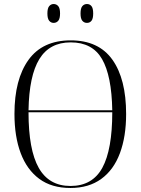

<svg xmlns="http://www.w3.org/2000/svg" viewBox="-20 -926 702 956"><path d="M331 10Q237 10 175.5 -35.5Q114 -81 83 -163.5Q52 -246 52 -359Q52 -531 122 -628Q192 -725 332 -725Q471 -725 539.5 -629Q608 -533 608 -358Q608 -246 577 -163Q546 -80 484 -35Q422 10 331 10ZM539 -377Q536 -549 488 -632Q440 -715 332 -715Q227 -715 176 -632Q125 -549 122 -377ZM331 0Q440 0 489.5 -90.5Q539 -181 539 -367H122Q122 -180 173 -90Q224 0 331 0ZM413 -812Q399 -812 390 -822.5Q381 -833 381 -859Q381 -885 390 -895.5Q399 -906 413 -906Q427 -906 435.5 -895.5Q444 -885 444 -859Q444 -833 435.5 -822.5Q427 -812 413 -812ZM247 -812Q234 -812 225 -822.5Q216 -833 216 -859Q216 -885 225 -895.5Q234 -906 247 -906Q261 -906 270 -895.5Q279 -885 279 -859Q279 -833 270 -822.5Q261 -812 247 -812Z"/></svg>

Font: Noto Serif Display SemiCondensed Light
Style: Regular
Weight: 300
Width: 4
Designer: Monotype Design Team
Foundry: Monotype Imaging Inc.
Version: Version 2.009